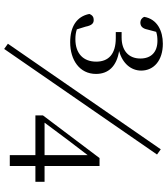

<svg xmlns="http://www.w3.org/2000/svg" viewBox="40 -815 802 922"><g transform="rotate(90 441.0 -354.0)"><path d="M215 27 722 -707 697 -725 190 9ZM183 -290C268 -290 335 -335 335 -414C335 -474 298 -513 225 -525C284 -541 319 -582 319 -631C319 -692 270 -735 190 -735C128 -735 72 -708 61 -646C66 -633 77 -627 88 -627C105 -627 117 -636 122 -662L133 -703C148 -708 162 -709 176 -709C230 -709 261 -679 261 -627C261 -569 221 -537 160 -537H134V-509H163C240 -509 276 -474 276 -415C276 -354 238 -315 168 -315C151 -315 136 -317 121 -322L108 -364C102 -394 92 -403 76 -403C63 -403 53 -398 47 -382C59 -321 108 -290 183 -290ZM725 0H777V-123H853V-167H777V-431H739L534 -159V-123H725ZM569 -167 654 -281 725 -374V-167Z"/></g></svg>

Font: Source Han Serif CN Light
Style: Regular
Weight: 300
Designer: Ryoko NISHIZUKA 西塚涼子 (kana & ideographs); Frank Grießhammer (Latin, Greek & Cyrillic); Wenlong ZHANG 张文龙 (bopomofo); San
Foundry: Adobe
Version: Version 2.003;hotconv 1.1.1;makeotfexe 2.6.0